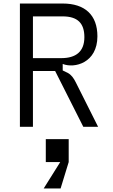

<svg xmlns="http://www.w3.org/2000/svg" viewBox="-20 -720 640 1090"><path d="M93 0H167V-317H293L453 0H537L410 -253C398 -277 385 -295 365 -306L336 -320V-357C403 -330 533 -363 533 -514C533 -635 462 -700 336 -700H93ZM328 -390H167V-627H335C421 -627 459 -588 459 -509C459 -427 411 -390 328 -390ZM240 70V200H322L228 350H324L370 200V70Z"/></svg>

Font: Fliege Mono Light
Style: Regular
Weight: 300
Version: Version 0.020;Glyphs 3.3 (3306)